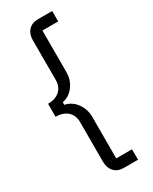

<svg xmlns="http://www.w3.org/2000/svg" viewBox="-229 -813 801 1004"><g transform="rotate(-30 171.5 -311.0)"><path d="M199.2 138.2H283.2V75.2H188V-174.8Q188 -222.2 161.4 -258.5Q134.8 -294.9 92.8 -303.2V-318.8Q134.8 -327.1 161.4 -363.3Q188 -399.4 188 -446.8V-696.8H283.2V-759.8H199.2Q160.6 -759.8 139.9 -737.3Q119.1 -714.8 119.1 -678.2V-438Q119.1 -396.5 92.3 -373.3Q65.4 -350.1 22 -350.1V-272Q65.4 -272 92.3 -248.8Q119.1 -225.6 119.1 -184.1V56.2Q119.1 92.8 139.9 115.5Q160.6 138.2 199.2 138.2Z"/></g></svg>

Font: Plexus Sans
Style: Regular
Weight: 400
Version: Version 2.001;PS 002.001;hotconv 1.0.70;makeotf.lib2.5.58329